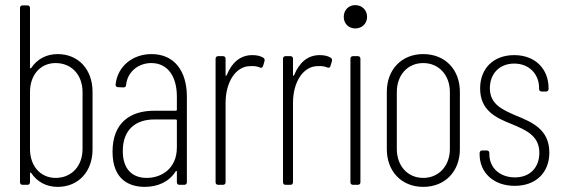

<svg xmlns="http://www.w3.org/2000/svg" viewBox="-20 -721 2197 749"><path d="M205 -510C162 -510 125 -491 102 -456C99 -453 97 -454 97 -458V-690C97 -696 93 -700 87 -700H68C62 -700 58 -696 58 -690V-10C58 -4 62 0 68 0H87C93 0 97 -4 97 -10V-44C97 -48 100 -49 102 -46C125 -11 162 8 205 8C287 8 341 -53 341 -138V-363C341 -450 286 -510 205 -510ZM302 -362V-140C302 -73 259 -27 197 -27C138 -27 97 -73 97 -140V-362C97 -429 138 -475 197 -475C259 -475 302 -429 302 -362Z M571 -510C499 -510 439 -464 431 -392C430 -386 434 -381 440 -381L462 -380C468 -380 472 -384 472 -390C477 -441 520 -475 570 -475C635 -475 670 -422 670 -344V-293C670 -291 668 -289 666 -289H581C489 -289 419 -243 419 -129C419 -17 488 8 545 8C594 8 639 -11 665 -52C667 -55 670 -55 670 -51V-10C670 -4 674 0 680 0H699C705 0 709 -4 709 -10V-344C709 -444 660 -510 571 -510ZM552 -27C500 -27 459 -57 459 -132C459 -216 510 -255 582 -255H666C668 -255 670 -253 670 -251V-146C670 -64 611 -27 552 -27Z M964 -506C917 -506 884 -476 865 -429C863 -425 860 -424 860 -428V-492C860 -498 856 -502 850 -502H831C825 -502 821 -498 821 -492V-10C821 -4 825 0 831 0H850C856 0 860 -4 860 -10V-320C860 -401 900 -463 956 -463C972 -464 984 -462 993 -458C1000 -455 1004 -457 1006 -463L1012 -483C1013 -488 1012 -493 1007 -496C997 -502 984 -506 964 -506Z M1227 -506C1180 -506 1147 -476 1128 -429C1126 -425 1123 -424 1123 -428V-492C1123 -498 1119 -502 1113 -502H1094C1088 -502 1084 -498 1084 -492V-10C1084 -4 1088 0 1094 0H1113C1119 0 1123 -4 1123 -10V-320C1123 -401 1163 -463 1219 -463C1235 -464 1247 -462 1256 -458C1263 -455 1267 -457 1269 -463L1275 -483C1276 -488 1275 -493 1270 -496C1260 -502 1247 -506 1227 -506Z M1366 -610C1392 -610 1412 -629 1412 -655C1412 -682 1392 -701 1366 -701C1340 -701 1321 -682 1321 -655C1321 -629 1340 -610 1366 -610ZM1357 0H1376C1382 0 1386 -4 1386 -10V-492C1386 -498 1382 -502 1376 -502H1357C1351 -502 1347 -498 1347 -492V-10C1347 -4 1351 0 1357 0Z M1631 8C1717 8 1774 -53 1774 -139V-363C1774 -449 1717 -510 1631 -510C1546 -510 1489 -449 1489 -363V-139C1489 -53 1546 8 1631 8ZM1631 -27C1570 -27 1528 -74 1528 -140V-362C1528 -428 1570 -475 1631 -475C1692 -475 1735 -428 1735 -362V-140C1735 -74 1692 -27 1631 -27Z M1988 4C2070 4 2123 -47 2123 -126C2123 -217 2054 -245 1993 -270C1940 -293 1891 -314 1891 -377C1891 -433 1928 -473 1986 -473C2045 -473 2083 -431 2083 -378V-374C2083 -368 2087 -364 2093 -364H2110C2116 -364 2120 -368 2120 -374V-377C2120 -452 2068 -506 1986 -506C1907 -506 1853 -456 1853 -376C1853 -289 1916 -261 1976 -237C2031 -214 2084 -192 2084 -125C2084 -67 2047 -29 1989 -29C1927 -29 1889 -69 1889 -119V-124C1889 -130 1885 -134 1879 -134H1861C1855 -134 1851 -130 1851 -124V-119C1851 -48 1905 4 1988 4Z"/></svg>

Font: Barlow Condensed ExtraLight
Style: Regular
Weight: 275
Width: 3
Designer: Jeremy Tribby
Foundry: Tribby Type
Version: Version 1.422;hotconv 1.0.109;makeotfexe 2.5.65596